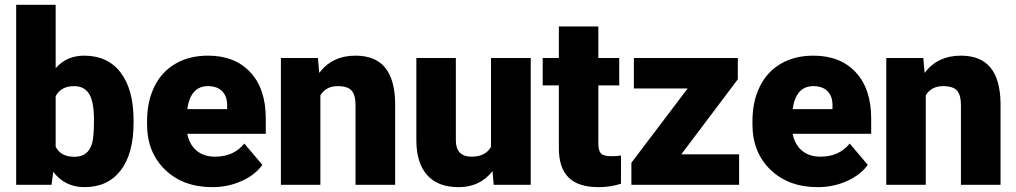

<svg xmlns="http://www.w3.org/2000/svg" viewBox="-20 -770 4234 800"><path d="M536.6 -259.8Q536.6 -129.9 482.9 -60.1Q429.2 9.8 331.5 9.8Q251 9.8 201.7 -54.2L194.8 0H47.4V-750H211.9V-485.8Q257.8 -538.1 330.6 -538.1Q429.2 -538.1 482.9 -467.3Q536.6 -396.5 536.6 -268.1ZM371.6 -270Q371.6 -346.2 351.3 -378.7Q331.1 -411.1 289.1 -411.1Q233.4 -411.1 211.9 -368.7V-158.7Q232.9 -116.7 290 -116.7Q348.1 -116.7 363.8 -173.3Q371.6 -201.2 371.6 -270Z M864.7 9.8Q743.2 9.8 668 -62.7Q592.8 -135.3 592.8 -251.5V-265.1Q592.8 -346.2 622.8 -408.2Q652.8 -470.2 710.4 -504.2Q768.1 -538.1 847.2 -538.1Q958.5 -538.1 1022.9 -469Q1087.4 -399.9 1087.4 -276.4V-212.4H760.3Q769 -168 798.8 -142.6Q828.6 -117.2 876 -117.2Q954.1 -117.2 998 -171.9L1073.2 -83Q1042.5 -40.5 986.1 -15.4Q929.7 9.8 864.7 9.8ZM846.2 -411.1Q773.9 -411.1 760.3 -315.4H926.3V-328.1Q927.2 -367.7 906.2 -389.4Q885.3 -411.1 846.2 -411.1Z M1304.7 -528.3 1310.1 -466.3Q1364.7 -538.1 1460.9 -538.1Q1543.5 -538.1 1584.2 -488.8Q1625 -439.5 1626.5 -340.3V0H1461.4V-333.5Q1461.4 -373.5 1445.3 -392.3Q1429.2 -411.1 1386.7 -411.1Q1338.4 -411.1 1314.9 -373V0H1150.4V-528.3Z M2032.2 -57.1Q1980 9.8 1891.1 9.8Q1804.2 9.8 1759.5 -40.8Q1714.8 -91.3 1714.8 -186V-528.3H1879.4V-185.1Q1879.4 -117.2 1945.3 -117.2Q2002 -117.2 2025.9 -157.7V-528.3H2191.4V0H2037.1Z M2473.1 -659.7V-528.3H2560.1V-414.1H2473.1V-172.4Q2473.1 -142.6 2483.9 -130.9Q2494.6 -119.1 2526.4 -119.1Q2550.8 -119.1 2567.4 -122.1V-4.4Q2522.9 9.8 2474.6 9.8Q2389.6 9.8 2349.1 -30.3Q2308.6 -70.3 2308.6 -151.9V-414.1H2241.2V-528.3H2308.6V-659.7Z M2818.8 -127H3059.6V0H2610.8V-91.8L2845.2 -401.4H2621.1V-528.3H3054.2V-439.5Z M3387.2 9.8Q3265.6 9.8 3190.4 -62.7Q3115.2 -135.3 3115.2 -251.5V-265.1Q3115.2 -346.2 3145.3 -408.2Q3175.3 -470.2 3232.9 -504.2Q3290.5 -538.1 3369.6 -538.1Q3481 -538.1 3545.4 -469Q3609.9 -399.9 3609.9 -276.4V-212.4H3282.7Q3291.5 -168 3321.3 -142.6Q3351.1 -117.2 3398.4 -117.2Q3476.6 -117.2 3520.5 -171.9L3595.7 -83Q3564.9 -40.5 3508.5 -15.4Q3452.1 9.8 3387.2 9.8ZM3368.7 -411.1Q3296.4 -411.1 3282.7 -315.4H3448.7V-328.1Q3449.7 -367.7 3428.7 -389.4Q3407.7 -411.1 3368.7 -411.1Z M3827.1 -528.3 3832.5 -466.3Q3887.2 -538.1 3983.4 -538.1Q4065.9 -538.1 4106.7 -488.8Q4147.5 -439.5 4148.9 -340.3V0H3983.9V-333.5Q3983.9 -373.5 3967.8 -392.3Q3951.7 -411.1 3909.2 -411.1Q3860.8 -411.1 3837.4 -373V0H3672.9V-528.3Z"/></svg>

Font: TypoPRO Roboto
Style: Regular
Weight: 900
Designer: Google
Version: Version 2.136; 2016